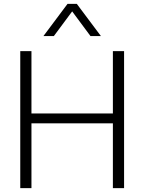

<svg xmlns="http://www.w3.org/2000/svg" viewBox="-20 -975 748 995"><path d="M85 0V-710H143V-387H565V-710H623V0H565V-336H143V0ZM503 -788H449L354 -916L259 -788H205L330 -955H378Z"/></svg>

Font: Livvic Light
Style: Regular
Weight: 300
Designer: Jacques Le Bailly, Baron von Fonthausen
Version: Version 1.001; ttfautohint (v1.8.2)